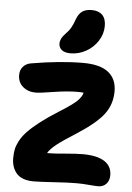

<svg xmlns="http://www.w3.org/2000/svg" viewBox="-66 -1073 781 1132"><g transform="rotate(5 325.0 -507.0)"><path d="M327.1 -759.8Q293.5 -759.8 275.6 -773.9Q257.8 -788.1 257.8 -812Q257.8 -841.8 288.1 -872.1Q308.1 -892.1 319.3 -911.9Q330.6 -931.6 341.8 -963.9Q355 -997.6 376 -1011.2Q397 -1024.9 430.2 -1024.9Q471.2 -1024.9 493.2 -1002.9Q515.1 -981 515.1 -938Q515.1 -890.6 488.5 -849.1Q461.9 -807.6 418.5 -783.7Q375 -759.8 327.1 -759.8ZM176.8 11.2Q107.9 11.2 76.4 -23.7Q44.9 -58.6 44.9 -115.2Q44.9 -145 49.8 -168.2Q54.7 -191.4 69.8 -219.7Q85 -248 111.8 -275.9Q138.7 -303.7 183.3 -338.4Q228 -373 292 -413.1Q365.7 -459 392.6 -484.9Q419.4 -510.7 424.8 -535.2Q407.2 -537.1 389.2 -537.1Q328.6 -537.1 248 -524.2Q167.5 -511.2 143.1 -511.2Q98.1 -511.2 67.6 -536.9Q37.1 -562.5 37.1 -606Q37.1 -635.3 53.7 -655Q70.3 -674.8 99.1 -680.2Q272 -710 407.2 -710Q507.8 -710 556.9 -671.1Q606 -632.3 606 -559.1Q606 -482.4 561.8 -423.6Q517.6 -364.7 402.8 -291Q324.7 -241.7 289.8 -213.9Q254.9 -186 241.2 -162.1H258.8Q283.2 -162.1 348.9 -168Q414.6 -173.8 451.2 -173.8Q536.1 -173.8 580.1 -145.8Q624 -117.7 624 -64Q624 -31.7 605.7 -12.5Q587.4 6.8 558.1 6.8Q541 6.8 502.7 3.4Q464.4 0 430.2 0Q381.8 0 296.9 5.6Q211.9 11.2 176.8 11.2Z"/></g></svg>

Font: Shantell Sans Normal
Style: Regular
Weight: 800
Designer: Stephen Nixon, Anya Danilova, Shantell Martin
Foundry: Arrow Type
Version: Version 1.006;[559af2be0]